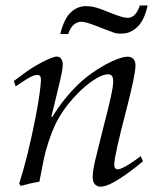

<svg xmlns="http://www.w3.org/2000/svg" viewBox="-20 -683 596 714"><path d="M57.6 8.3 51.3 0Q67.9 -51.8 83 -113Q98.1 -174.3 112.3 -247.1Q122.6 -300.3 127.2 -334.5Q131.8 -368.7 132.3 -385.3Q132.3 -396 128.9 -400.1Q125.5 -404.3 119.1 -404.3Q109.9 -404.3 100.1 -399.9Q90.3 -395.5 76.7 -387.2L38.1 -361.8L31.7 -381.8L77.1 -415.5Q98.6 -430.7 117.7 -441.4Q136.7 -452.1 151.6 -459.2Q166.5 -466.3 176.5 -469.5Q186.5 -472.7 189.9 -472.7Q202.6 -472.7 208 -463.6Q213.4 -454.6 213.4 -442.9Q213.4 -436.5 212.4 -429Q211.4 -421.4 209.2 -409.9Q207 -398.4 202.9 -381.3Q198.7 -364.3 192.9 -339.4L170.9 -249L174.3 -248Q216.3 -316.9 272.5 -370.6Q295.4 -392.6 321.8 -411.1Q348.1 -429.7 373.3 -443.4Q398.4 -457 419.9 -464.6Q441.4 -472.2 454.6 -472.2Q467.8 -472.2 475.8 -463.9Q483.9 -455.6 483.9 -439.9Q483.9 -406.2 450.2 -275.9Q404.8 -102.5 404.8 -71.3Q404.8 -61.5 408.4 -57.4Q412.1 -53.2 418 -53.2Q423.8 -53.2 434.6 -58.1Q445.3 -63 457.5 -70.6Q469.7 -78.1 481.9 -86.7Q494.1 -95.2 503.4 -102.5L511.7 -83Q476.1 -53.7 450 -35.4Q423.8 -17.1 405 -6.6Q386.2 3.9 374 7.6Q361.8 11.2 354.5 11.2Q340.8 11.2 332.8 2.2Q324.7 -6.8 324.7 -25.4Q324.7 -32.2 325.7 -41.3Q326.7 -50.3 328.6 -61.5Q332 -80.1 341.6 -117.7Q351.1 -155.3 365.2 -212.4Q383.3 -281.2 392.3 -323.2Q401.4 -365.2 400.9 -380.9Q400.9 -395.5 396 -401.1Q391.1 -406.7 382.3 -406.7Q364.7 -406.7 340.3 -392.6Q315.9 -378.4 290 -355.5Q264.2 -332.5 239.7 -303.2Q215.3 -273.9 197.8 -243.2Q171.4 -197.3 150.4 -122.1Q146.5 -107.9 140.6 -79.8Q134.8 -51.8 126.5 -7.3Q108.4 -4.4 91.3 -0.5Q74.2 3.4 57.6 8.3ZM233.4 -556.2H204.1Q217.8 -612.8 242.7 -636.5Q267.6 -660.2 299.8 -660.2Q309.1 -660.2 316.9 -659.2Q324.7 -658.2 335 -655.5Q345.2 -652.8 359.4 -647.5Q373.5 -642.1 395.5 -633.3Q416.5 -625 431.2 -620.8Q445.8 -616.7 455.1 -616.7Q484.9 -616.7 500 -662.6H528.8Q517.6 -608.9 491.5 -583.5Q465.3 -558.1 433.6 -558.1Q424.3 -558.1 418.9 -558.3Q413.6 -558.6 405 -561.3Q396.5 -564 380.6 -570.1Q364.7 -576.2 334.5 -587.9Q297.4 -602.1 283.2 -602.1Q267.6 -602.1 254.9 -591.8Q242.2 -581.5 233.4 -556.2Z"/></svg>

Font: XB Kayhan
Style: Italic
Weight: 400
Italic angle: -12°
Designer: Behnam
Foundry: Irmug
Version: Version 7.300 2009